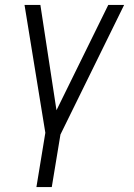

<svg xmlns="http://www.w3.org/2000/svg" viewBox="-20 -540 540 775"><path d="M127 215 163 -4 79 -520H143L208 -95L417 -520H481L224 3L189 215Z"/></svg>

Font: Iosevka Light
Style: Italic
Weight: 300
Italic angle: -9°
Monospace: yes
Designer: Belleve Invis
Foundry: Belleve Invis
Version: Version 32.5.0; ttfautohint (v1.8.4)